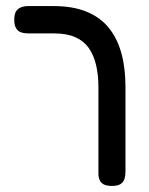

<svg xmlns="http://www.w3.org/2000/svg" viewBox="-20 -602 492 632"><path d="M349 10Q331 10 321.5 5Q312 0 308 -9.5Q304 -19 304 -29V-314Q304 -354 296.5 -387Q289 -420 272.5 -443.5Q256 -467 228 -479.5Q200 -492 159 -492H73Q60 -492 49.5 -495.5Q39 -499 33 -509Q27 -519 27 -537Q27 -556 33 -565Q39 -574 49.5 -578Q60 -582 72 -582H156Q220 -582 265 -563.5Q310 -545 338 -510.5Q366 -476 379.5 -427Q393 -378 393 -316V-36Q393 -23 389.5 -12.5Q386 -2 376.5 4Q367 10 349 10Z"/></svg>

Font: Fredoka SemiCondensed
Style: Regular
Weight: 400
Width: 4
Designer: Ben Nathan
Foundry: Milena B. Brandão, Ben Nathan
Version: Version 2.001